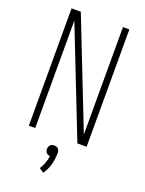

<svg xmlns="http://www.w3.org/2000/svg" viewBox="-176 -817 852 1130"><g transform="rotate(20 250.0 -252.0)"><path d="M69 0V-735H127L391 -62V-735H431V0H373L109 -673V0ZM243 231 215 212Q228 193 236 170.5Q244 148 247 125Q241 125 234.5 122.5Q228 120 224 115.5Q220 111 218 104.5Q216 98 216 92Q216 85 218.5 78.5Q221 72 225.5 67Q230 62 236.5 60Q243 58 250 58Q257 58 263.5 60Q270 62 274.5 67Q279 72 281.5 78.5Q284 85 284 92V94L283 105Q282 138 272.5 170.5Q263 203 243 231Z"/></g></svg>

Font: Iosevka Curly Extralight
Style: Regular
Weight: 200
Monospace: yes
Designer: Belleve Invis
Foundry: Belleve Invis
Version: Version 22.1.2; ttfautohint (v1.8.4)